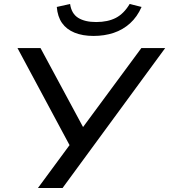

<svg xmlns="http://www.w3.org/2000/svg" viewBox="-20 -947 852 967"><path d="M171 0 342 -232 341 -196 68 -705H184L400 -304H396L692 -705H812L295 0ZM451 -766Q396 -766 355.5 -782.5Q315 -799 292.5 -831Q270 -863 266 -912L333 -927Q340 -878 374 -857Q408 -836 464 -836Q523 -836 563.5 -857Q604 -878 633 -927L693 -912Q671 -862 635 -829.5Q599 -797 552.5 -781.5Q506 -766 451 -766Z"/></svg>

Font: Nunito Sans 7pt SemiExpanded Medium
Style: Italic
Weight: 500
Width: 6
Italic angle: -9°
Designer: Vernon Adams
Foundry: Vernon Adams
Version: Version 3.101;gftools[0.9.27]